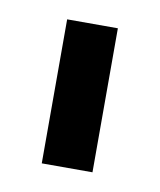

<svg xmlns="http://www.w3.org/2000/svg" viewBox="-42 -716 252 302"><g transform="rotate(10 84.0 -565.0)"><path d="M43 -450.2V-680.2H124V-450.2Z"/></g></svg>

Font: Margherita Semibold
Style: Regular
Weight: 600
Designer: James Puckett
Foundry: Dunwich Type Founders
Version: Version 1.008;hotconv 1.0.109;makeotfexe 2.5.65596